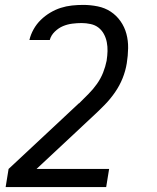

<svg xmlns="http://www.w3.org/2000/svg" viewBox="-20 -548 640 783"><path d="M3 215 15 141 302 -127H303Q322 -146 341 -165Q360 -184 375.5 -206Q391 -228 400.5 -252Q410 -276 415 -301V-302Q418 -321 418.5 -339.5Q419 -358 415.5 -376Q412 -394 403.5 -409.5Q395 -425 381.5 -435.5Q368 -446 349.5 -450Q331 -454 313 -454Q294 -454 274.5 -451.5Q255 -449 237 -441.5Q219 -434 203.5 -419Q188 -404 183 -385H100Q105 -407 117 -428.5Q129 -450 146.5 -467Q164 -484 185 -496.5Q206 -509 228 -516Q250 -523 273 -525.5Q296 -528 319 -528Q349 -528 378.5 -522Q408 -516 431.5 -500.5Q455 -485 471.5 -461.5Q488 -438 495.5 -410Q503 -382 502.5 -351.5Q502 -321 497 -290Q492 -259 480 -229Q468 -199 449 -171.5Q430 -144 406.5 -120Q383 -96 358 -73L129 141H425L413 215Z"/></svg>

Font: Iosevka HT Extended
Style: Italic
Weight: 400
Width: 7
Italic angle: -9°
Monospace: yes
Designer: Belleve Invis
Foundry: Belleve Invis
Version: Version 32.3.0; ttfautohint (v1.8.4)